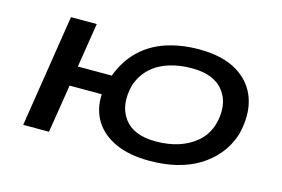

<svg xmlns="http://www.w3.org/2000/svg" viewBox="-73 -659 1203 820"><g transform="rotate(15 528.5 -248.5)"><path d="M634 9Q546 9 485 -18.5Q424 -46 393 -95.5Q362 -145 365 -213H223L189 0H75L153 -497H267L236 -301H386Q412 -371 460 -417Q508 -463 574 -484.5Q640 -506 718 -506Q823 -506 888 -466.5Q953 -427 976 -358Q999 -289 976 -199Q959 -147 927 -108.5Q895 -70 851 -43.5Q807 -17 752.5 -4Q698 9 634 9ZM639 -78Q695 -78 741 -93Q787 -108 821 -138Q855 -168 870 -216Q894 -305 851.5 -362.5Q809 -420 709 -420Q655 -420 608.5 -405.5Q562 -391 529 -360.5Q496 -330 480 -283Q457 -193 498.5 -135.5Q540 -78 639 -78Z"/></g></svg>

Font: Nunito Sans 7pt Expanded Medium
Style: Italic
Weight: 500
Width: 7
Italic angle: -9°
Designer: Vernon Adams
Foundry: Vernon Adams
Version: Version 3.101;gftools[0.9.27]